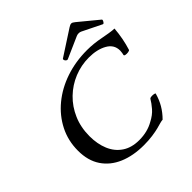

<svg xmlns="http://www.w3.org/2000/svg" viewBox="-226 -1042 1230 1230"><g transform="rotate(-45 389.0 -427.5)"><path d="M383 13Q287 13 214 -18Q141 -49 100 -110Q59 -171 59 -261Q59 -351 97.5 -427Q136 -503 204 -559Q272 -615 362 -645.5Q452 -676 556 -676Q615 -676 680 -663Q701 -659 731 -654Q761 -649 778 -649Q771 -563 747 -487Q745 -482 732.5 -480Q720 -478 709 -480Q698 -482 699 -489Q700 -492 702 -503Q704 -514 704 -524Q704 -578 654 -606Q604 -634 531 -634Q461 -634 397 -608Q333 -582 283.5 -534Q234 -486 205.5 -420Q177 -354 177 -274Q177 -204 200 -149Q223 -94 269.5 -62.5Q316 -31 385 -31Q460 -31 517 -64Q558 -85 583 -114Q608 -143 623 -169Q626 -173 637.5 -174Q649 -175 660 -173Q671 -171 670 -167Q658 -123 636.5 -86.5Q615 -50 583 -18Q575 -18 558 -13.5Q541 -9 520 -3Q497 3 461.5 8Q426 13 383 13ZM427 -721Q421 -719 414.5 -724Q408 -729 406 -736.5Q404 -744 409 -747L580 -858Q595 -868 605 -868Q615 -868 630 -855L761 -747Q766 -743 758.5 -730.5Q751 -718 745 -721L613 -786Q605 -790 594 -790Q583 -790 574 -786Z"/></g></svg>

Font: Junicode SmExp
Style: Bold Italic
Weight: 700
Width: 6
Italic angle: -11°
Designer: Peter S. Baker
Version: Version 2.205; ttfautohint (v1.8.4)